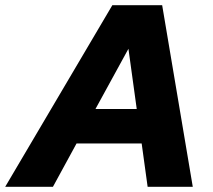

<svg xmlns="http://www.w3.org/2000/svg" viewBox="-74 -720 821 740"><path d="M-54 0 359 -700H551L669 0H495L472 -167H221L130 0ZM294 -300H453L421 -532Z"/></svg>

Font: Red Hat Text VF
Style: Italic
Weight: 300
Italic angle: -12°
Designer: Pentagram, MCKL
Foundry: Pentagram, MCKL
Version: Version 1.023